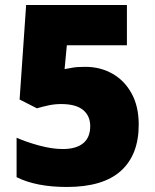

<svg xmlns="http://www.w3.org/2000/svg" viewBox="-20 -827 618 764"><path d="M246 -83Q124 -83 46 -122V-279Q84 -262 135.5 -248Q187 -234 230 -234Q283 -234 311 -257Q339 -280 339 -325Q339 -366 310.5 -389.5Q282 -413 223 -413Q197 -413 172 -407.5Q147 -402 127 -396L58 -431L84 -807H485V-647H246L237 -552Q254 -555 270.5 -558Q287 -561 320 -561Q379 -561 427 -534Q475 -507 503.5 -455.5Q532 -404 532 -331Q532 -211 461 -147Q390 -83 246 -83Z"/></svg>

Font: Noto Sans Oriya UI Blk
Style: Regular
Weight: 900
Designer: Amélie Bonet and Sol Matas
Foundry: Google LLC
Version: Version 2.000